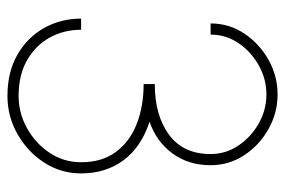

<svg xmlns="http://www.w3.org/2000/svg" viewBox="-145 -608 766 516"><g transform="rotate(90 238.0 -350.0)"><path d="M238 13Q173.5 13 127 -13.8Q80.5 -40.5 55.2 -85.5Q30 -130.5 30 -185H60Q60 -138.5 81 -100.5Q102 -62.5 141.8 -39.8Q181.5 -17 238 -17Q284 -17 324.8 -39.8Q365.5 -62.5 390.8 -100.5Q416 -138.5 416 -185Q416 -241 388.5 -278.2Q361 -315.5 313.5 -334.2Q266 -353 206 -353V-383Q290 -383 342 -421.2Q394 -459.5 394 -533Q394 -574 371 -608Q348 -642 311.5 -662.5Q275 -683 234 -683Q192.5 -683 155.8 -662.5Q119 -642 96 -608Q73 -574 73 -533H43Q43 -582.5 70 -623.2Q97 -664 140.5 -688.5Q184 -713 234 -713Q283.5 -713 327 -688.5Q370.5 -664 397.2 -623.2Q424 -582.5 424 -533Q424 -473 391.8 -429.8Q359.5 -386.5 307 -369Q375.5 -346.5 410.8 -298.8Q446 -251 446 -185Q446 -130.5 416.8 -85.5Q387.5 -40.5 340 -13.8Q292.5 13 238 13Z"/></g></svg>

Font: Urbanist Thin
Style: Regular
Weight: 100
Designer: Corey Hu
Foundry: Corey Hu
Version: Version 1.330; ttfautohint (v1.8.4.7-5d5b)